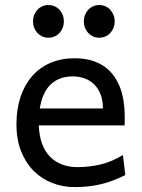

<svg xmlns="http://www.w3.org/2000/svg" viewBox="-20 -743 575 775"><path d="M318.4 -656.7Q318.4 -670.4 323 -682.4Q327.6 -694.3 335.9 -703.4Q344.2 -712.4 355.5 -717.5Q366.7 -722.7 380.4 -722.7Q394 -722.7 405.5 -717.5Q417 -712.4 425.3 -703.4Q433.6 -694.3 438.2 -682.4Q442.9 -670.4 442.9 -656.7Q442.9 -643.1 438.2 -631.1Q433.6 -619.1 425.3 -610.1Q417 -601.1 405.5 -595.9Q394 -590.8 380.4 -590.8Q366.7 -590.8 355.5 -595.9Q344.2 -601.1 335.9 -610.1Q327.6 -619.1 323 -631.1Q318.4 -643.1 318.4 -656.7ZM113.3 -656.7Q113.3 -670.4 117.9 -682.4Q122.6 -694.3 130.9 -703.4Q139.2 -712.4 150.4 -717.5Q161.6 -722.7 175.3 -722.7Q189 -722.7 200.4 -717.5Q211.9 -712.4 220.2 -703.4Q228.5 -694.3 233.2 -682.4Q237.8 -670.4 237.8 -656.7Q237.8 -643.1 233.2 -631.1Q228.5 -619.1 220.2 -610.1Q211.9 -601.1 200.4 -595.9Q189 -590.8 175.3 -590.8Q161.6 -590.8 150.4 -595.9Q139.2 -601.1 130.9 -610.1Q122.6 -619.1 117.9 -631.1Q113.3 -643.1 113.3 -656.7ZM280.8 -507.8Q320.8 -507.8 351.6 -498.3Q382.3 -488.8 404.8 -471.9Q427.2 -455.1 442.4 -432.6Q457.5 -410.2 466.6 -384.3Q475.6 -358.4 479.5 -330.3Q483.4 -302.2 483.4 -274.9Q483.4 -268.1 483.4 -255.9Q483.4 -243.7 482.9 -236.8H136.7Q138.2 -193.8 150.1 -162.1Q162.1 -130.4 182.9 -109.6Q203.6 -88.9 231.7 -78.6Q259.8 -68.4 293 -68.4Q340.3 -68.4 385.7 -79.1Q431.2 -89.8 476.1 -117.2L485.8 -36.6Q460 -23.4 435.1 -14.2Q410.2 -4.9 385.3 1Q360.4 6.8 334.7 9.5Q309.1 12.2 280.8 12.2Q233.9 12.2 191.4 -4.2Q148.9 -20.5 116.7 -52.5Q84.5 -84.5 65.4 -131.8Q46.4 -179.2 46.4 -241.7Q46.4 -302.2 62.7 -351.3Q79.1 -400.4 109.4 -435.3Q139.6 -470.2 183.1 -489Q226.6 -507.8 280.8 -507.8ZM273.4 -434.6Q219.7 -434.6 185.5 -403.1Q151.4 -371.6 140.6 -305.2H395.5Q395.5 -336.4 386.5 -360.6Q377.4 -384.8 361.1 -401.4Q344.7 -418 322.3 -426.3Q299.8 -434.6 273.4 -434.6Z"/></svg>

Font: Andika DR AuSIL
Style: Regular
Weight: 400
Designer: Annie Olsen & Victor Gaultney
Foundry: SIL International
Version: Version 0.003